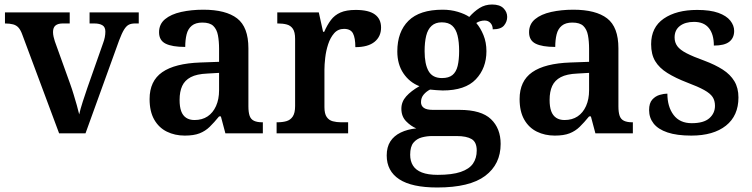

<svg xmlns="http://www.w3.org/2000/svg" viewBox="-20 -591 3335 851"><path d="M79 -437Q72 -457 62.5 -468Q53 -479 38 -483Q23 -487 2 -487V-536H289V-487H258Q237 -487 226 -478Q215 -469 215 -449Q215 -439 217.5 -428Q220 -417 223 -408L291 -219Q299 -197 306.5 -172Q314 -147 320.5 -124.5Q327 -102 331 -84Q336 -107 347 -141Q358 -175 367 -201L437 -400Q442 -413 444.5 -426Q447 -439 447 -451Q447 -471 434 -479Q421 -487 398 -487H377V-536H595V-487H578Q562 -487 551 -481.5Q540 -476 530 -460Q520 -444 508 -412L359 0H242Z M799 10Q755 10 719.5 -7.5Q684 -25 663.5 -61Q643 -97 643 -152Q643 -232 699 -271Q755 -310 868 -314L951 -317V-374Q951 -408 946 -434.5Q941 -461 925.5 -476Q910 -491 877 -491Q847 -491 830 -477Q813 -463 807 -438.5Q801 -414 801 -383Q743 -383 714 -397.5Q685 -412 685 -448Q685 -484 711.5 -506Q738 -528 783 -538Q828 -548 881 -548Q981 -548 1031 -509.5Q1081 -471 1081 -377V-120Q1081 -93 1086.5 -77.5Q1092 -62 1106 -55.5Q1120 -49 1142 -49H1145V0H979L959 -75H951Q929 -48 909.5 -29Q890 -10 864.5 0Q839 10 799 10ZM842 -59Q876 -59 900 -75Q924 -91 937.5 -121Q951 -151 951 -191V-268L899 -265Q852 -263 825.5 -249Q799 -235 787.5 -210Q776 -185 776 -148Q776 -118 783 -98.5Q790 -79 805 -69Q820 -59 842 -59Z M1206 0V-49H1209Q1232 -49 1249.5 -54Q1267 -59 1277.5 -74.5Q1288 -90 1288 -121V-419Q1288 -449 1278 -463.5Q1268 -478 1251 -482.5Q1234 -487 1212 -487H1209V-536H1393L1412 -450H1417Q1430 -480 1446.5 -502Q1463 -524 1489 -535.5Q1515 -547 1557 -547Q1614 -547 1641.5 -527Q1669 -507 1669 -469Q1669 -429 1640 -405.5Q1611 -382 1555 -382Q1555 -423 1544.5 -443Q1534 -463 1505 -463Q1478 -463 1461 -443.5Q1444 -424 1434.5 -395Q1425 -366 1421.5 -335Q1418 -304 1418 -283V-116Q1418 -87 1428 -72.5Q1438 -58 1455 -53.5Q1472 -49 1492 -49H1523V0Z M1918 240Q1805 240 1749.5 203.5Q1694 167 1694 98Q1694 61 1710 36Q1726 11 1756 -3.5Q1786 -18 1825 -22Q1801 -32 1780 -53.5Q1759 -75 1759 -109Q1759 -140 1780.5 -164Q1802 -188 1839 -209Q1795 -226 1768 -266Q1741 -306 1741 -363Q1741 -450 1790.5 -499Q1840 -548 1942 -548Q1978 -548 2009.5 -538.5Q2041 -529 2060 -516Q2081 -540 2105.5 -555.5Q2130 -571 2161 -571Q2195 -571 2211.5 -554.5Q2228 -538 2228 -516Q2228 -495 2214 -478Q2200 -461 2164 -461Q2164 -478 2154 -489Q2144 -500 2128 -500Q2118 -500 2108 -497Q2098 -494 2091 -489Q2110 -467 2123 -435Q2136 -403 2136 -364Q2136 -289 2089 -239.5Q2042 -190 1942 -190Q1931 -190 1913.5 -191.5Q1896 -193 1886 -194Q1870 -186 1858 -172Q1846 -158 1846 -138Q1846 -122 1858.5 -113Q1871 -104 1899 -104H2017Q2113 -104 2156 -63Q2199 -22 2199 47Q2199 137 2130.5 188.5Q2062 240 1918 240ZM1920 184Q1984 184 2022 171Q2060 158 2076.5 134Q2093 110 2093 76Q2093 39 2070.5 25.5Q2048 12 2004 12H1895Q1872 12 1849.5 18Q1827 24 1812.5 41.5Q1798 59 1798 95Q1798 123 1810.5 143Q1823 163 1850 173.5Q1877 184 1920 184ZM1939 -245Q1969 -245 1985.5 -258.5Q2002 -272 2008.5 -299Q2015 -326 2015 -365Q2015 -405 2008 -433.5Q2001 -462 1984.5 -477Q1968 -492 1938 -492Q1910 -492 1893 -476.5Q1876 -461 1869 -432.5Q1862 -404 1862 -364Q1862 -307 1879.5 -276Q1897 -245 1939 -245Z M2439 10Q2395 10 2359.5 -7.5Q2324 -25 2303.5 -61Q2283 -97 2283 -152Q2283 -232 2339 -271Q2395 -310 2508 -314L2591 -317V-374Q2591 -408 2586 -434.5Q2581 -461 2565.5 -476Q2550 -491 2517 -491Q2487 -491 2470 -477Q2453 -463 2447 -438.5Q2441 -414 2441 -383Q2383 -383 2354 -397.5Q2325 -412 2325 -448Q2325 -484 2351.5 -506Q2378 -528 2423 -538Q2468 -548 2521 -548Q2621 -548 2671 -509.5Q2721 -471 2721 -377V-120Q2721 -93 2726.5 -77.5Q2732 -62 2746 -55.5Q2760 -49 2782 -49H2785V0H2619L2599 -75H2591Q2569 -48 2549.5 -29Q2530 -10 2504.5 0Q2479 10 2439 10ZM2482 -59Q2516 -59 2540 -75Q2564 -91 2577.5 -121Q2591 -151 2591 -191V-268L2539 -265Q2492 -263 2465.5 -249Q2439 -235 2427.5 -210Q2416 -185 2416 -148Q2416 -118 2423 -98.5Q2430 -79 2445 -69Q2460 -59 2482 -59Z M3044 10Q2980 10 2938.5 -4Q2897 -18 2877 -43.5Q2857 -69 2857 -103Q2857 -134 2871 -149.5Q2885 -165 2904 -170.5Q2923 -176 2938 -176Q2938 -118 2965.5 -81.5Q2993 -45 3046 -45Q3099 -45 3124 -67Q3149 -89 3149 -122Q3149 -145 3138.5 -161Q3128 -177 3101 -192Q3074 -207 3026 -225Q2974 -245 2938 -267.5Q2902 -290 2884 -320Q2866 -350 2866 -395Q2866 -470 2922 -508.5Q2978 -547 3070 -547Q3128 -547 3164 -534Q3200 -521 3217 -499.5Q3234 -478 3234 -454Q3234 -423 3212.5 -406Q3191 -389 3144 -389Q3144 -439 3122 -466.5Q3100 -494 3056 -494Q3017 -494 2993.5 -476Q2970 -458 2970 -425Q2970 -403 2982 -386.5Q2994 -370 3023 -355Q3052 -340 3102 -322Q3150 -304 3183.5 -282.5Q3217 -261 3235 -231Q3253 -201 3253 -159Q3253 -78 3197.5 -34Q3142 10 3044 10Z"/></svg>

Font: Noto Serif Gujarati SemiBold
Style: Regular
Weight: 600
Version: Version 2.102